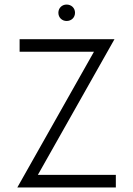

<svg xmlns="http://www.w3.org/2000/svg" viewBox="-20 -822 584 842"><path d="M56 0H488V-55H146L482 -650H66V-595H392ZM236 -766C236 -745 252 -730 272 -730C293 -730 309 -745 309 -766C309 -787 293 -802 272 -802C252 -802 236 -787 236 -766Z"/></svg>

Font: Grotesk 01 Extrafine
Style: Bold
Weight: 400
Designer: Frank Adebiaye, contributions by Jérémy Landes, Ariel Martín Pérez
Foundry: Velvetyne Type Foundry
Version: Version 3.000;Glyphs 3.1.2 (3150)